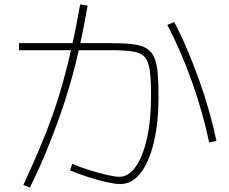

<svg xmlns="http://www.w3.org/2000/svg" viewBox="-20 -833 1040 872"><path d="M526 3Q505 3 465.5 -5.5Q426 -14 381.5 -28.5Q337 -43 298 -59L308 -89Q345 -73 387.5 -60Q430 -47 466.5 -38.5Q503 -30 522 -30Q564 -30 596.5 -76Q629 -122 647.5 -205Q666 -288 666 -397Q666 -469 660.5 -511Q655 -553 638 -573Q621 -593 585 -599Q549 -605 486 -605H66V-637H484Q542 -637 581 -632.5Q620 -628 643.5 -614.5Q667 -601 679.5 -574Q692 -547 696 -503.5Q700 -460 700 -395Q700 -276 678.5 -186Q657 -96 618 -46.5Q579 3 526 3ZM86 7Q125 -77 158 -154.5Q191 -232 218 -308Q245 -384 267 -463.5Q289 -543 308 -629Q327 -715 344 -813L378 -808Q361 -710 342 -623.5Q323 -537 300 -457Q277 -377 249.5 -299.5Q222 -222 189.5 -143.5Q157 -65 116 19ZM930 -186Q917 -248 897.5 -318Q878 -388 852.5 -460Q827 -532 798 -598.5Q769 -665 740 -720L771 -733Q801 -677 829.5 -610Q858 -543 884 -470.5Q910 -398 930 -327Q950 -256 963 -193Z"/></svg>

Font: M PLUS 1 Thin ExtraLight
Style: Regular
Weight: 250
Version: Version 1.001